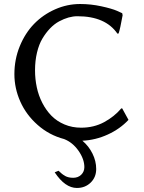

<svg xmlns="http://www.w3.org/2000/svg" viewBox="-20 -685 717 958"><path d="M585 -144H589.8L621.1 -86.9Q578.6 -41.5 517.6 -13.7Q456.5 14.2 391.1 17.1Q422.9 43.9 441.4 81.3Q460 118.7 460 158.2Q460 199.2 432.4 226.1Q404.8 252.9 363.8 252.9Q304.7 252.9 252.9 174.8L272 167Q289.1 184.1 305.2 193.1Q321.3 202.1 345.2 202.1Q369.6 202.1 385.3 186.8Q400.9 171.4 400.9 148.9Q400.9 108.9 371.6 67.1Q342.3 25.4 299.8 8.8Q225.6 -10.7 168.2 -61.3Q110.8 -111.8 81.3 -178.2Q51.8 -244.6 51.8 -314.9Q51.8 -388.7 78.6 -454.3Q105.5 -520 150.1 -565.9Q194.8 -611.8 254.9 -638.4Q314.9 -665 379.9 -665Q433.1 -665 485.6 -653.6Q538.1 -642.1 564 -630.9L589.8 -619.1L591.8 -608.9Q579.6 -540.5 571.8 -518.1L565.9 -517.1Q506.3 -604 366.2 -604Q344.7 -604 322 -597.7Q299.3 -591.3 275.1 -578.4Q251 -565.4 229.7 -543.2Q208.5 -521 191.4 -492.2Q174.3 -463.4 164.6 -422.6Q154.8 -381.8 154.8 -334Q154.8 -290.5 163.6 -249.3Q172.4 -208 191.2 -171.4Q210 -134.8 236.8 -107.4Q263.7 -80.1 301.8 -64Q339.8 -47.9 384.8 -47.9Q448.2 -47.9 499.3 -75.4Q550.3 -103 585 -144Z"/></svg>

Font: Linear Smooth Low Contrast
Style: Regular
Weight: 500
Designer: Philipp H. Poll, Flanker
Foundry: Philipp H. Poll, reworked by Flanker
Version: Version 1.010 | FøM Fix